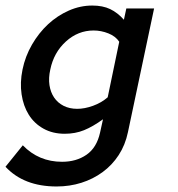

<svg xmlns="http://www.w3.org/2000/svg" viewBox="-82 -486 648 699"><path d="M383.8 -4.9Q374 42 350.1 78.6Q326.2 115.2 291.5 140.6Q256.8 166 214.4 179.4Q171.9 192.9 124 192.9Q4.9 192.9 -62 121.1L1 43Q59.1 103 144 103Q195.8 103 232.9 77.4Q270 51.8 282.2 -2.9L293 -51.8Q255.9 -24.9 223.9 -12Q191.9 1 153.8 1Q109.9 1 76.4 -17.6Q43 -36.1 22.9 -68.1Q2.9 -100.1 -3.4 -142.6Q-9.8 -185.1 0 -232.9Q9.8 -280.8 34.4 -323.5Q59.1 -366.2 93 -397.7Q127 -429.2 168.5 -447.5Q210 -465.8 253.9 -465.8Q292 -465.8 319.1 -452.9Q346.2 -439.9 369.1 -414.1L377.9 -455.1H479ZM352.1 -334Q338.9 -354 312.5 -364.5Q286.1 -375 258.8 -375Q202.1 -375 158 -335Q113.8 -294.9 101.1 -232.9Q94.2 -202.1 98.1 -176Q102.1 -149.9 115 -130.9Q127.9 -111.8 149.4 -100.8Q170.9 -89.8 199.2 -89.8Q226.1 -89.8 256.6 -100.8Q287.1 -111.8 310.1 -131.8Z"/></svg>

Font: Anonymous Pro
Style: Bold Italic
Weight: 700
Italic angle: -12°
Monospace: yes
Designer: Mark Simonson
Version: Version 1.003